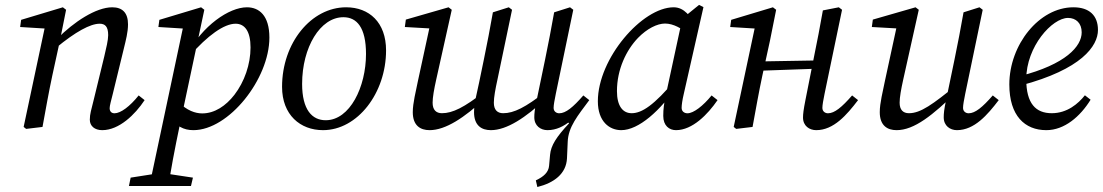

<svg xmlns="http://www.w3.org/2000/svg" viewBox="-20 -517 4492 782"><path d="M345.8 -29.5C345.8 -4.1 365 13.1 396.4 13.1C464.9 13.1 530 -50 569 -109.2L544.8 -128.3C508.9 -83.4 471.3 -55.6 446.5 -55.6C434.6 -55.6 426.6 -62.6 426.6 -76.5C426.6 -86.5 432.6 -107.3 439.5 -135.1L484.6 -320.2C492.6 -353.2 501.4 -386.1 501.4 -417.9C501.4 -464.2 479.2 -487.3 437.1 -487.3C371 -487.3 280.3 -427.6 213 -359.2L208.2 -322C287.4 -387.6 348 -420.4 385.8 -420.4C407.6 -420.4 420.6 -409.4 420.6 -373.8C420.6 -353.9 412.7 -321 404.7 -287.1L361.8 -110.8C351.9 -70.1 345.8 -52.7 345.8 -29.5ZM153.1 0C166.2 -71 178.2 -140.1 193.2 -210.1L224.2 -352.2L249.2 -477.2L236 -487.3L66.1 -436.2L62 -407L182.2 -399.6L164.3 -414L76.3 -0.1L86.4 8L153.1 0Z M588.4 240.6H666.2C676.3 172.5 688.3 106.4 715.1 -21.8L719.2 -39.8L812.2 -477.2L799 -487.3L629.1 -436.2L625.1 -407L744.2 -399.6L727.3 -414L588.4 240.6ZM665.8 -44.6C698.7 -2.9 726.9 13.1 767.8 13.1C912 13.1 1077.2 -195.4 1077.2 -363.9C1077.2 -454.3 1035.1 -487.3 985.8 -487.3C912.9 -487.3 804.5 -412.7 741.7 -294.6L752.6 -289.1C825.6 -372.8 892.8 -420.4 939.5 -420.4C977.5 -420.4 1000.4 -388.6 1000.4 -323.7C1000.4 -254.9 975.5 -183.8 934.8 -130.9C899.9 -85.8 854.3 -55.1 803.7 -55.1C775.4 -55.1 741.6 -66.6 707.7 -100.8L665.8 -44.6ZM505.1 240.6H757.8L765.8 206.5L646.7 188.5H627.1L512.1 206.5L505.1 240.6Z M1295.6 13.1C1436.2 13.1 1552.4 -138.1 1552.4 -311.9C1552.4 -425.4 1484.1 -487.3 1389.7 -487.3C1248 -487.3 1128.8 -343 1128.8 -163.3C1128.8 -48.9 1203.1 13.1 1295.6 13.1ZM1306.6 -27.3C1251.1 -27.3 1210.5 -69.8 1210.5 -175.3C1210.5 -323.9 1284 -446.9 1378.6 -446.9C1433.1 -446.9 1470.7 -405.4 1470.7 -297.1C1470.7 -162.9 1405 -27.3 1306.6 -27.3Z M2168.6 244.7C2236.3 228 2286.3 190.9 2289.3 127.7L2292.2 61.4C2294.2 -0.5 2333.9 -46.6 2380.1 -109.2L2350.3 -109.1L2291.7 -20L2297.9 -14.8C2246.1 40.4 2223.6 76 2220.4 113.2L2216.4 157.8C2214.3 184.7 2194.3 202.7 2162.4 217.6L2168.6 244.7ZM1729.7 13.1C1794.7 13.1 1871.7 -37.8 1955.3 -116L1953.1 -144.1C1871.1 -79.6 1823.5 -55.9 1779.9 -55.9C1756 -55.9 1742 -69.8 1742 -98.8C1742 -120.7 1747.9 -153.4 1756.9 -194L1820 -477.2L1806.9 -487.3L1633 -437.2L1628.9 -407L1741.3 -400.6L1733.2 -422.8L1682 -186.4C1674.1 -146.6 1661.2 -97 1661.2 -60.2C1661.2 -5.2 1692.4 13.1 1729.7 13.1ZM1979.2 13.1C2044.2 13.1 2121 -37.8 2204.6 -116L2202.5 -144.1C2120.5 -79.6 2072.9 -55.9 2029.3 -55.9C2005.4 -55.9 1991.4 -69.8 1991.4 -98.8C1991.4 -120.7 1997.4 -153.4 2006.3 -194L2065.5 -477.2L2052.3 -487.3L1987.5 -466.8C1976.6 -403.1 1963.7 -338.5 1950.8 -274.9L1931.5 -181.5C1923.5 -141.7 1910.7 -97 1910.7 -60.2C1910.7 -5.2 1941.9 13.1 1979.2 13.1ZM2209.8 13.1C2281.1 13.1 2334.3 -49.1 2380.1 -109.2L2355.9 -128.3C2314.2 -80.4 2284.4 -55.6 2257.7 -55.6C2245.7 -55.6 2234.8 -63.5 2234.8 -77.5C2234.8 -89.5 2238.8 -110.3 2243.8 -135.1L2314.9 -477.2L2301.7 -487.3L2237 -466.8C2226 -403.1 2213.1 -338.5 2200.2 -274.9L2166.2 -111C2157.3 -70.4 2156.2 -53.3 2156.2 -39C2156.2 -4.4 2182.3 13.1 2209.8 13.1Z M2510.3 13.1C2581.2 13.1 2670 -66.5 2739.7 -169.8L2730.8 -192.1C2644.1 -88.7 2594.4 -55.9 2552.7 -55.9C2516.8 -55.9 2492.8 -84.8 2492.8 -145.8C2492.8 -234.3 2530.7 -312.9 2578.7 -362.8C2615.3 -400.4 2656.8 -421.1 2688.6 -421.1C2723.4 -421.1 2757.2 -400.3 2782.1 -379.5L2819 -405.1C2792.9 -450.8 2766.7 -487.3 2723.8 -487.3C2595.3 -487.3 2415 -278.6 2415 -104.5C2415 -22 2462.1 13.1 2510.3 13.1ZM2733.2 13.1C2800.4 13.1 2862.6 -51.1 2902.5 -109.2L2878.3 -128.3C2843.4 -85.4 2804.8 -55.6 2780 -55.6C2767 -55.6 2756.2 -63.5 2756.2 -77.5C2756.2 -89.5 2759.2 -110.3 2765.1 -135.1L2845.1 -488L2827.2 -497.1L2759.2 -441.8L2691.4 -127.7C2684.4 -94.8 2681.4 -73.7 2681.4 -44.8C2681.4 -5.2 2705.6 13.1 2733.2 13.1Z M2978.4 8 3045.1 0C3058.2 -71 3070.2 -140.1 3085.2 -210.1L3116.2 -352.2L3141.2 -477.2L3128 -487.3L2958.1 -436.2L2954 -407L3074.2 -399.6L3056.3 -414L2968.3 -0.1L2978.4 8ZM3045.7 -227.9 3329.6 -238V-271.2L3045.7 -266.3V-227.9ZM3304.4 13.1C3375.7 13.1 3428.9 -49.1 3474.8 -109.2L3450.6 -128.3C3408.8 -80.4 3379.1 -55.6 3352.3 -55.6C3340.4 -55.6 3329.5 -63.5 3329.5 -77.5C3329.5 -89.5 3333.4 -110.3 3338.4 -135.1L3409.6 -477.2L3396.4 -487.3L3331.5 -474.6C3320.6 -411 3307.7 -346.4 3294.8 -282.8L3260.7 -110.8C3252.7 -70.1 3250.6 -52.7 3250.6 -38.3C3250.6 -4.1 3276.6 13.1 3304.4 13.1Z M3631.7 13.1C3703.7 13.1 3778.9 -47.7 3877.3 -143.6L3877.1 -171.7C3778.3 -91.5 3729.6 -55.9 3682 -55.9C3658.1 -55.9 3644.1 -69.8 3644.1 -98.8C3644.1 -120.7 3650 -153.4 3659 -194L3722.1 -477.2L3709 -487.3L3535 -437.2L3530.9 -407L3642.5 -400.7L3635.2 -422.9L3584 -186.4C3576.1 -146.6 3563.2 -97 3563.2 -60.2C3563.2 -5.2 3594.4 13.1 3631.7 13.1ZM3877.3 13.1C3948.6 13.1 4001.9 -49.1 4047.7 -109.2L4023.5 -128.3C3981.7 -80.4 3952 -55.6 3925.2 -55.6C3913.3 -55.6 3902.4 -63.5 3902.4 -77.5C3902.4 -89.5 3906.3 -110.3 3911.3 -135.1L3982.5 -477.2L3969.3 -487.3L3904.4 -466.8C3893.5 -403.1 3880.6 -338.5 3867.7 -274.9L3833.7 -111C3824.8 -70.4 3823.7 -53.3 3823.7 -39C3823.7 -4.4 3849.9 13.1 3877.3 13.1Z M4241.6 13.1C4315.5 13.1 4379.9 -42.6 4421.9 -110.8L4398.7 -128.9C4371.6 -94.7 4326.6 -55.9 4263.7 -55.9C4198.8 -55.9 4159.8 -94.9 4159.8 -194.4C4159.8 -327.2 4265.3 -444 4330 -444C4362.7 -444 4385.6 -422.2 4385.6 -385.3C4385.6 -328.1 4320.8 -254.9 4133.9 -206.9L4137.9 -169C4384.6 -234.5 4451.9 -329.2 4451.9 -394.9C4451.9 -454 4416.5 -487.3 4351.9 -487.3C4212.1 -487.3 4090.9 -334.3 4090.9 -173C4090.9 -45.3 4154.1 13.1 4241.6 13.1Z"/></svg>

Font: Source Serif Variable
Style: Italic
Weight: 389
Italic angle: -12°
Designer: Frank Grießhammer
Foundry: Adobe Systems Incorporated
Version: Version 3.001;hotconv 1.0.111;makeotfexe 2.5.65597